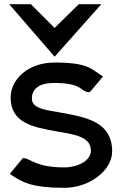

<svg xmlns="http://www.w3.org/2000/svg" viewBox="-20 -890 580 921"><path d="M242 -618 466 -870H358L242 -756L128 -870H24ZM405 -448H411L474 -523L462 -531C416 -561 397 -590 242 -590C114 -590 31 -509 31 -422C31 -300 140 -280 245 -261C330 -246 416 -237 416 -168C416 -118 352 -87 288 -87C155 -87 127 -128 97 -131L90 -132L27 -56L39 -48C87 -16 134 11 288 11C409 11 518 -72 518 -164C518 -303 398 -327 276 -349C208 -362 133 -366 133 -417C133 -467 173 -493 242 -492C377 -492 366 -450 405 -448Z"/></svg>

Font: Charger
Style: ExBd
Weight: 400
Designer: Jasper
Foundry: Cannot Into Space Fonts
Version: Version 0.99